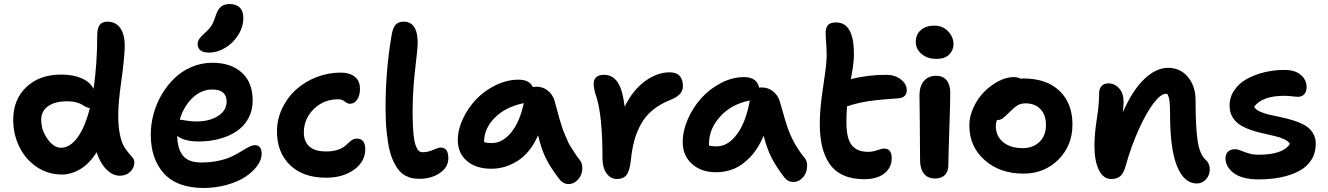

<svg xmlns="http://www.w3.org/2000/svg" viewBox="-20 -866 6516 942"><path d="M284.2 -9.8Q215.8 -9.8 160.6 -46.6Q105.5 -83.5 75.2 -145Q44.9 -206.5 44.9 -278.8Q44.9 -378.4 109.9 -439.5Q174.8 -500.5 280.8 -500Q339.4 -500 380.6 -481.9Q421.9 -463.9 439 -430.2Q457 -551.3 457 -694.8Q457 -759.8 505.9 -759.8Q549.3 -759.8 571.5 -726.3Q593.8 -692.9 591.8 -629.9Q588.9 -565.4 574.5 -463.6Q560.1 -361.8 560.1 -299.8Q560.1 -246.1 568.1 -207Q576.2 -168 587.9 -148.2Q599.6 -128.4 611.3 -115.5Q623 -102.5 631.1 -92Q639.2 -81.5 639.2 -69.8Q639.2 -43 619.1 -23.4Q599.1 -3.9 567.9 -3.9Q532.2 -3.9 501.5 -35.4Q470.7 -66.9 454.1 -119.1Q419.4 -63.5 374.5 -36.6Q329.6 -9.8 284.2 -9.8ZM182.1 -278.8Q182.1 -227.1 213.1 -184.1Q244.1 -141.1 278.8 -141.1Q323.2 -141.1 360.1 -191.2Q397 -241.2 420.9 -335.9Q411.6 -336.4 401.4 -341.6Q391.1 -346.7 382.1 -352.8Q373 -358.9 353.8 -364Q334.5 -369.1 309.1 -369.1Q250 -369.1 216.1 -345Q182.1 -320.8 182.1 -278.8Z M1004.9 -607.9Q977.5 -607.9 963.6 -618.9Q949.7 -629.9 949.7 -648.9Q949.7 -663.6 958 -675.5Q966.3 -687.5 984.9 -704.1Q1007.3 -723.6 1018.6 -742.2Q1029.8 -760.7 1039.1 -792Q1049.8 -822.3 1065.7 -834.2Q1081.5 -846.2 1106 -846.2Q1139.2 -846.2 1156.5 -828.9Q1173.8 -811.5 1173.8 -777.8Q1173.8 -734.4 1148.9 -694.6Q1124 -654.8 1085 -631.3Q1045.9 -607.9 1004.9 -607.9ZM979 56.2Q849.1 56.2 784.4 -14.9Q719.7 -85.9 719.7 -206.1Q719.7 -255.9 733.2 -306.2Q746.6 -356.4 772.9 -401.4Q799.3 -446.3 835.2 -481.4Q871.1 -516.6 919.7 -537.4Q968.3 -558.1 1022 -558.1Q1112.3 -558.1 1166 -510Q1219.7 -461.9 1219.7 -373Q1219.7 -324.2 1198.5 -285.2Q1177.2 -246.1 1140.4 -221.7Q1103.5 -197.3 1056.2 -184.6Q1008.8 -171.9 955.1 -171.9Q883.8 -171.9 849.6 -199.2Q850.6 -135.3 877.7 -102.1Q904.8 -68.8 966.8 -68.8Q1013.7 -68.8 1053.5 -77.6Q1093.3 -86.4 1118.7 -98.9Q1144 -111.3 1164.1 -123.8Q1184.1 -136.2 1200.9 -145Q1217.8 -153.8 1231 -153.8Q1263.7 -153.8 1263.7 -110.8Q1263.7 -82 1241.9 -52.2Q1220.2 -22.5 1183.6 1.7Q1147 25.9 1092.8 41Q1038.6 56.2 979 56.2ZM1022 -426.8Q966.8 -426.8 923.6 -384.8Q880.4 -342.8 861.8 -278.8Q868.2 -278.8 894 -274.4Q919.9 -270 941.9 -270Q1008.3 -270 1050 -297.1Q1091.8 -324.2 1091.8 -367.2Q1091.8 -426.8 1022 -426.8Z M1580.1 5.9Q1466.8 5.9 1402.8 -56.2Q1338.9 -118.2 1338.9 -221.2Q1338.9 -280.3 1364.3 -334Q1389.6 -387.7 1431.9 -426Q1474.1 -464.4 1531.7 -487.1Q1589.4 -509.8 1651.9 -509.8Q1694.8 -509.8 1720.5 -489.7Q1746.1 -469.7 1746.1 -429.2Q1746.1 -398.4 1732.7 -377.7Q1719.2 -356.9 1696.8 -356.9Q1684.6 -356.9 1671.4 -367.9Q1658.2 -378.9 1639.6 -378.9Q1567.9 -378.9 1519.3 -330.8Q1470.7 -282.7 1470.7 -215.8Q1470.7 -171.9 1497.6 -147.5Q1524.4 -123 1580.1 -123Q1609.9 -123 1632.3 -129.6Q1654.8 -136.2 1666.7 -145.3Q1678.7 -154.3 1688.2 -163.6Q1697.8 -172.9 1708 -179.4Q1718.3 -186 1731 -186Q1772 -186 1772 -133.8Q1772 -73.2 1717.3 -33.7Q1662.6 5.9 1580.1 5.9Z M2037.6 11.2Q2019 11.2 2003.9 8.5Q1988.8 5.9 1971.2 -3.2Q1953.6 -12.2 1939.9 -27.3Q1926.3 -42.5 1912.8 -69.1Q1899.4 -95.7 1890.9 -131.3Q1882.3 -167 1877 -219.5Q1871.6 -272 1871.6 -336.9Q1871.6 -521 1901.4 -693.8Q1907.2 -729.5 1921.1 -744.6Q1935.1 -759.8 1960.4 -759.8Q2029.3 -759.8 2029.3 -654.8Q2029.3 -630.9 2016.8 -525.1Q2004.4 -419.4 2004.4 -316.9Q2004.4 -255.4 2008.1 -214.4Q2011.7 -173.3 2019 -153.6Q2026.4 -133.8 2034.2 -126.5Q2042 -119.1 2053.2 -119.1Q2078.6 -119.1 2105 -130.6Q2131.3 -142.1 2141.6 -142.1Q2179.7 -142.1 2179.7 -89.8Q2179.7 -45.9 2138.2 -17.3Q2096.7 11.2 2037.6 11.2Z M2390.1 -38.1Q2315.4 -38.1 2270.8 -76.4Q2226.1 -114.7 2226.1 -179.2Q2226.1 -230 2251.2 -283.4Q2276.4 -336.9 2316.7 -379.2Q2356.9 -421.4 2412.4 -448.2Q2467.8 -475.1 2523.9 -475.1Q2578.1 -475.1 2594.2 -439Q2606 -440.9 2610.8 -440.9Q2644 -440.9 2668.2 -421.1Q2692.4 -401.4 2701.2 -370.1Q2703.1 -363.8 2712.4 -329.1Q2721.7 -294.4 2723.6 -287.8Q2725.6 -281.2 2734.1 -253.4Q2742.7 -225.6 2747.1 -216.3Q2751.5 -207 2760.7 -184.3Q2770 -161.6 2778.6 -148.4Q2787.1 -135.3 2799.1 -116.5Q2811 -97.7 2825.2 -80.1Q2835.9 -66.4 2836.9 -46.1Q2837.9 -25.9 2830.3 -7.6Q2822.8 10.7 2806.4 23.9Q2790 37.1 2769 37.1Q2743.7 37.1 2726.1 15.1Q2685.5 -36.6 2660.9 -84.2Q2636.2 -131.8 2620.1 -202.1Q2582 -116.7 2520.8 -77.4Q2459.5 -38.1 2390.1 -38.1ZM2355 -169.9V-168.9Q2369.1 -164.1 2393.1 -164.1Q2444.3 -164.1 2487.1 -215.1Q2529.8 -266.1 2549.8 -359.9Q2460.4 -341.8 2407.7 -288.6Q2355 -235.4 2355 -169.9Z M3006.8 12.2Q2975.6 12.2 2955.8 -15.6Q2936 -43.5 2936 -87.9Q2936 -298.8 2905.8 -391.1Q2892.6 -430.2 2892.6 -455.1Q2892.6 -475.6 2905.3 -487.3Q2918 -499 2943.8 -499Q2984.4 -499 3009.3 -463.9Q3034.2 -428.7 3044.9 -342.8Q3085.4 -424.8 3145 -468Q3204.6 -511.2 3265.6 -511.2Q3298.8 -511.2 3314.7 -493.4Q3330.6 -475.6 3330.6 -443.8Q3330.6 -421.9 3316.9 -406Q3303.2 -390.1 3272 -377Q3220.2 -356.9 3183.6 -327.1Q3147 -297.4 3125 -257.6Q3103 -217.8 3091.6 -174.6Q3080.1 -131.3 3074.7 -75.2Q3068.4 -24.9 3053 -6.3Q3037.6 12.2 3006.8 12.2Z M3493.7 -21Q3419.9 -21 3374.8 -61.8Q3329.6 -102.5 3329.6 -168.9Q3329.6 -224.1 3354.7 -281.5Q3379.9 -338.9 3420.7 -384.3Q3461.4 -429.7 3517.3 -458.7Q3573.2 -487.8 3630.4 -487.8Q3693.4 -487.8 3704.6 -436Q3708.5 -437 3716.3 -437Q3749.5 -437 3773.7 -417.2Q3797.9 -397.5 3806.6 -366.2Q3835.9 -259.8 3850.1 -223.6Q3877.9 -151.9 3928.7 -89.8Q3939.5 -76.7 3939.9 -56.4Q3940.4 -36.1 3933.1 -17.8Q3925.8 0.5 3909.4 13.7Q3893.1 26.9 3872.6 26.9Q3846.2 26.9 3828.6 4.9Q3790.5 -44.4 3766.8 -89.6Q3743.2 -134.8 3726.6 -200.2Q3700.7 -137.2 3661.1 -95.7Q3621.6 -54.2 3580.3 -37.6Q3539.1 -21 3493.7 -21ZM3458.5 -160.2V-151.9Q3473.6 -147.9 3496.6 -147.9Q3550.8 -147.9 3595.2 -206.8Q3639.6 -265.6 3658.7 -373Q3568.4 -355 3513.4 -294.4Q3458.5 -233.9 3458.5 -160.2Z M4219.7 13.2Q4160.6 13.2 4117.9 -6.1Q4075.2 -25.4 4050 -62.3Q4024.9 -99.1 4013.4 -147.7Q4002 -196.3 4002 -259.8Q4002 -332 4017.3 -431.6Q4032.7 -531.2 4034.7 -568.8Q4037.1 -606.9 4033.7 -651.9Q4030.3 -696.8 4030.8 -709Q4031.7 -731.4 4043 -743.7Q4054.2 -755.9 4082 -755.9Q4176.3 -755.9 4168.9 -578.1Q4165.5 -534.2 4154.8 -478Q4239.3 -499 4327.6 -499Q4370.1 -499 4399.4 -476.6Q4428.7 -454.1 4428.7 -423.8Q4428.7 -406.7 4418.7 -396Q4408.7 -385.3 4389.6 -383.8Q4298.8 -377.9 4244.4 -370.1Q4189.9 -362.3 4135.7 -344.2Q4132.8 -308.6 4132.8 -265.1Q4132.8 -187.5 4158.4 -154.3Q4184.1 -121.1 4238.8 -121.1Q4261.7 -121.1 4283.9 -129.2Q4306.2 -137.2 4316.9 -137.2Q4355 -137.2 4355 -89.8Q4355 -43.9 4319.3 -15.4Q4283.7 13.2 4219.7 13.2Z M4575.2 -577.1Q4529.8 -577.1 4501.5 -601.1Q4473.1 -625 4473.1 -661.1Q4473.1 -697.3 4498.3 -718.8Q4523.4 -740.2 4563 -740.2Q4605.5 -740.2 4631.8 -712.2Q4658.2 -684.1 4658.2 -649.9Q4658.2 -620.1 4637.2 -598.6Q4616.2 -577.1 4575.2 -577.1ZM4567.9 9.8Q4531.7 9.8 4512.9 -14.4Q4494.1 -38.6 4494.1 -80.1Q4494.1 -179.7 4492.7 -272.5Q4491.2 -365.2 4491.2 -398.9Q4491.2 -441.4 4512.2 -467.8Q4533.2 -494.1 4574.2 -494.1Q4605 -494.1 4623.3 -473.4Q4641.6 -452.6 4642.1 -413.1Q4642.6 -377.4 4637.7 -232.7Q4632.8 -87.9 4632.8 -55.2Q4632.8 -25.4 4616.2 -7.8Q4599.6 9.8 4567.9 9.8Z M5001 -14.2Q4885.7 -14.2 4810.8 -80.6Q4735.8 -147 4735.8 -250Q4735.8 -295.9 4757.1 -340.8Q4778.3 -385.7 4810.3 -417.2Q4842.3 -448.7 4880.4 -468.3Q4918.5 -487.8 4952.1 -487.8Q4974.1 -487.8 4985.8 -480Q4990.7 -481 5001 -481Q5114.3 -481 5178 -420.4Q5241.7 -359.9 5241.7 -254.9Q5241.7 -151.9 5172.9 -83Q5104 -14.2 5001 -14.2ZM4865.7 -248Q4865.7 -198.7 4901.4 -168.9Q4937 -139.2 4997.1 -139.2Q5048.8 -139.2 5080.3 -170.2Q5111.8 -201.2 5111.8 -252.9Q5111.8 -302.2 5084.7 -330.6Q5057.6 -358.9 5011.7 -358.9Q4988.3 -358.9 4972.7 -349.4Q4957 -339.8 4935.1 -317.9Q4906.7 -289.6 4897.5 -283.7Q4885.7 -276.9 4871.1 -276.9Q4865.7 -260.7 4865.7 -248Z M5852.5 34.2Q5789.1 34.2 5754.9 -50.5Q5720.7 -135.3 5720.7 -301.8Q5720.7 -346.7 5718 -368.9Q5715.3 -391.1 5707.5 -404.8Q5704.6 -405.8 5699.7 -405.8Q5674.8 -405.8 5639.2 -358.9Q5603.5 -312 5566.7 -230.2Q5529.8 -148.4 5503.4 -54.2Q5493.7 -17.6 5477.5 -2.7Q5461.4 12.2 5432.6 12.2Q5392.6 12.2 5371.1 -32.5Q5349.6 -77.1 5349.6 -150.9Q5349.6 -208 5361.1 -280.8Q5372.6 -353.5 5372.6 -409.2Q5372.6 -430.2 5384.5 -443.6Q5396.5 -457 5417.5 -457Q5448.7 -457 5470.7 -432.6Q5492.7 -408.2 5492.7 -365.2Q5492.7 -347.2 5488.8 -314.9Q5535.6 -421.9 5593.5 -477.5Q5651.4 -533.2 5710.4 -533.2Q5771 -533.2 5808.3 -488.3Q5845.7 -443.4 5845.7 -375Q5845.7 -244.1 5855.7 -176.3Q5865.7 -108.4 5895.5 -82Q5915.5 -63.5 5915.5 -35.2Q5915.5 -6.3 5896.7 13.9Q5877.9 34.2 5852.5 34.2Z M6155.3 14.2Q6075.7 14.2 6034.2 -16.1Q5992.7 -46.4 5992.7 -89.8Q5992.7 -109.9 6004.9 -121.8Q6017.1 -133.8 6039.6 -133.8Q6052.2 -133.8 6067.9 -127.2Q6083.5 -120.6 6105.5 -113.8Q6127.4 -106.9 6155.3 -106.9Q6274.9 -106.9 6308.6 -160.2Q6301.3 -173.3 6280.8 -182.9Q6260.3 -192.4 6233.6 -198.7Q6207 -205.1 6176.5 -211.7Q6146 -218.3 6117.2 -228.3Q6088.4 -238.3 6064.9 -252.7Q6041.5 -267.1 6027.1 -291.3Q6012.7 -315.4 6012.7 -348.1Q6012.7 -390.6 6036.9 -425Q6061 -459.5 6100.6 -480.5Q6140.1 -501.5 6187.5 -512.5Q6234.9 -523.4 6283.7 -522.9Q6335 -522.5 6362.8 -498Q6390.6 -473.6 6390.6 -439Q6390.6 -416.5 6379.2 -403.8Q6367.7 -391.1 6347.7 -391.1Q6337.9 -391.1 6318.6 -393.6Q6299.3 -396 6281.2 -396Q6173.8 -396 6133.3 -342.8Q6139.2 -329.1 6159.2 -319.6Q6179.2 -310.1 6206.1 -303.7Q6232.9 -297.4 6264.4 -291Q6295.9 -284.7 6325.9 -275.1Q6356 -265.6 6380.6 -252Q6405.3 -238.3 6420.4 -214.8Q6435.5 -191.4 6435.5 -160.2Q6435.5 -115.7 6413.8 -81.5Q6392.1 -47.4 6353.3 -26.9Q6314.5 -6.3 6264.6 3.9Q6214.8 14.2 6155.3 14.2Z"/></svg>

Font: Shantell Sans Irregular
Style: Regular
Weight: 600
Designer: Stephen Nixon, Anya Danilova, Shantell Martin
Foundry: Arrow Type
Version: Version 1.006;[9816181b4]